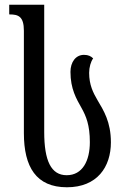

<svg xmlns="http://www.w3.org/2000/svg" viewBox="-20 -780 531 812"><path d="M263 12C391 12 449 -74 449 -178C449 -265 418 -313 392 -357C374 -388 357 -421 357 -472C357 -495 364 -520 374 -533C365 -542 354 -548 335 -548C300 -548 278 -517 278 -476C278 -404 303 -362 325 -323C344 -289 360 -251 360 -179C360 -100 329 -39 262 -39C196 -39 167 -100 167 -222V-760H19V-719H21C58 -719 81 -710 81 -650V-217C81 -74 133 12 263 12Z"/></svg>

Font: Noto Serif Georgian ExtraCondensed
Style: Regular
Weight: 400
Width: 2
Designer: Monotype Design Team, Akaki Razmadze
Foundry: Google LLC
Version: Version 2.003